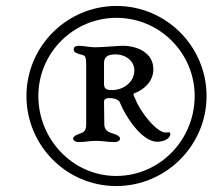

<svg xmlns="http://www.w3.org/2000/svg" viewBox="-20 -650 715 646"><path d="M371 -24C538 -24 675 -160 675 -327C675 -494 539 -630 372 -630C205 -630 69 -494 69 -327C69 -160 204 -24 371 -24ZM371 -58C225 -58 109 -181 109 -327C109 -472 227 -590 372 -590C517 -590 635 -472 635 -327C635 -180 518 -58 371 -58ZM509 -173C528 -173 553 -182 553 -200C553 -204 550 -205 547 -205C543 -205 539 -204 537 -204C509 -204 454 -268 434 -320C431 -327 425 -334 434 -337C464 -348 496 -376 496 -417C496 -474 440 -496 392 -496C361 -495 331 -491 300 -491C283 -491 265 -495 248 -496C240 -496 228 -495 228 -484C228 -476 233 -472 247 -468C267 -462 270 -467 270 -426V-231C270 -209 261 -204 245 -199C236 -196 226 -191 226 -183C226 -177 236 -172 242 -172C274 -172 275 -176 303 -176C331 -176 336 -172 368 -172C374 -172 384 -177 384 -183C384 -191 374 -196 365 -199C349 -204 331 -209 331 -231L330 -309C330 -316 338 -320 346 -320C371 -320 381 -312 384 -304C401 -260 457 -173 509 -173ZM357 -347C343 -347 330 -348 330 -367V-437C330 -455 338 -467 368 -467C403 -467 432 -445 432 -413C432 -374 396 -347 357 -347Z"/></svg>

Font: EB Garamond
Style: Italic
Weight: 400
Italic angle: -17.2°
Designer: Georg Duffner and Octavio Pardo
Foundry: Georg Duffner
Version: Version 1.000;PS 001.000;hotconv 1.0.88;makeotf.lib2.5.64775